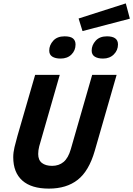

<svg xmlns="http://www.w3.org/2000/svg" viewBox="-20 -1096 785 1131"><path d="M397 -217 523 -655H667L538 -207Q504 -89 438 -37Q372 15 268 15Q165 15 111.5 -32.5Q58 -80 58 -170Q58 -198 65.5 -229.5Q73 -261 83 -296L187 -655H332L211 -234Q208 -222 206.5 -211Q205 -200 205 -189Q205 -153 227 -136Q249 -119 287 -119Q327 -119 354.5 -142Q382 -165 397 -217ZM466 -913 443 -987 721 -1076 745 -986ZM337 -751Q306 -751 288 -762.5Q270 -774 270 -798Q270 -830 293.5 -856Q317 -882 360 -882Q395 -882 410 -869.5Q425 -857 425 -834Q425 -799 401 -775Q377 -751 337 -751ZM587 -751Q556 -751 538 -762.5Q520 -774 520 -798Q520 -830 543.5 -856Q567 -882 610 -882Q675 -882 675 -834Q675 -800 650.5 -775.5Q626 -751 587 -751Z"/></svg>

Font: Intel One Mono Light
Style: Italic
Weight: 300
Italic angle: -16°
Monospace: yes
Designer: Fred Shallcrass
Foundry: Frere-Jones Type LLC
Version: Version 1.004